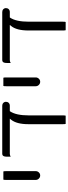

<svg xmlns="http://www.w3.org/2000/svg" viewBox="524 -1134 597 1685"><g transform="rotate(-90 822.5 -291.5)"><path d="M88.4 -560.5Q85.9 -554.2 85.9 -535.2V-276.4Q85.9 -260.7 97.7 -249Q109.4 -237.3 125 -237.3Q140.6 -237.3 151.9 -249Q163.1 -260.7 163.1 -276.4V-535.2Q163.1 -554.2 160.6 -560.5Z M649.9 -13.7Q652.3 -20 652.3 -39.1V-336.9Q652.3 -448.2 687.5 -501L689.9 -503.9H737.3Q752.4 -503.9 762 -513.4Q771.5 -522.9 771.5 -537.1Q771.5 -551.8 761.7 -561Q752 -570.3 737.3 -570.3H315.4Q305.2 -570.3 299.3 -564.5Q290 -555.2 290 -529.3V-496.1Q302.2 -503.9 315.4 -503.9H623.5L614.7 -492.7Q575.2 -443.8 575.2 -340.8V-39.1Q575.2 -20 577.6 -13.7Z M910.6 -560.5Q908.2 -554.2 908.2 -535.2V-276.4Q908.2 -260.7 919.9 -249Q931.6 -237.3 947.3 -237.3Q962.9 -237.3 974.1 -249Q985.4 -260.7 985.4 -276.4V-535.2Q985.4 -554.2 982.9 -560.5Z M1472.2 -13.7Q1474.6 -20 1474.6 -39.1V-336.9Q1474.6 -448.2 1509.8 -501L1512.2 -503.9H1559.6Q1574.7 -503.9 1584.2 -513.4Q1593.8 -522.9 1593.8 -537.1Q1593.8 -551.8 1584 -561Q1574.2 -570.3 1559.6 -570.3H1137.7Q1127.4 -570.3 1121.6 -564.5Q1112.3 -555.2 1112.3 -529.3V-496.1Q1124.5 -503.9 1137.7 -503.9H1445.8L1437 -492.7Q1397.5 -443.8 1397.5 -340.8V-39.1Q1397.5 -20 1399.9 -13.7Z"/></g></svg>

Font: YuPearl-Light
Style: Light
Weight: 300
Designer: Max Yao
Foundry: Max-Everyday
Version: Version 1.011; ttfautohint (v1.8.3)